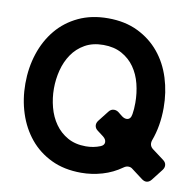

<svg xmlns="http://www.w3.org/2000/svg" viewBox="-81 -801 909 901"><g transform="rotate(10 373.0 -351.0)"><path d="M363 17Q282 17 220.5 -12.5Q159 -42 117.5 -92.5Q76 -143 54.5 -209.5Q33 -276 33 -350Q33 -426 55 -493Q77 -560 119 -610.5Q161 -661 222.5 -690Q284 -719 363 -719Q444 -719 505.5 -689Q567 -659 608.5 -608.5Q650 -558 671 -491Q692 -424 692 -350Q692 -263 665 -191Q657 -166 676 -151L732 -109Q744 -100 745.5 -87.5Q747 -75 738 -63L696 -9Q685 5 671 5Q661 5 650 -3L597 -43Q589 -50 577 -50Q566 -50 555 -42Q513 -12 463.5 2.5Q414 17 363 17ZM363 -109Q400 -109 432 -122Q449 -129 449.5 -143Q450 -157 435 -169L406 -191Q394 -200 392.5 -212.5Q391 -225 400 -237L440 -288Q450 -301 465 -301Q476 -301 486 -294L506 -278Q518 -269 529 -269Q549 -269 553 -296Q557 -319 557 -350Q557 -397 546 -440.5Q535 -484 511.5 -517.5Q488 -551 451 -571.5Q414 -592 363 -592Q312 -592 275 -571Q238 -550 214.5 -515.5Q191 -481 180 -438Q169 -395 169 -350Q169 -305 180.5 -261.5Q192 -218 216 -184Q240 -150 276.5 -129.5Q313 -109 363 -109Z"/></g></svg>

Font: Higure Gothic Black
Style: Regular
Weight: 900
Designer: Yoshimichi Ohira
Foundry: Positype
Version: Version 1.000